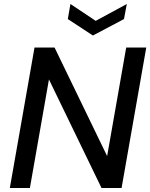

<svg xmlns="http://www.w3.org/2000/svg" viewBox="-20 -937 749 957"><path d="M29 0 152 -700H252L514 -159L609 -700H709L586 0H486L224 -541L129 0ZM612 -917 598 -842 443 -760 318 -842 331 -917 457 -833Z"/></svg>

Font: DM Sans Medium
Style: Italic
Weight: 500
Italic angle: -10°
Designer: Colophon Foundry, Jonny Pinhorn
Foundry: Colophon Foundry
Version: Version 4.004;gftools[0.9.30]